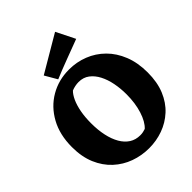

<svg xmlns="http://www.w3.org/2000/svg" viewBox="-257 -1045 1199 1199"><g transform="rotate(-45 343.0 -445.0)"><path d="M347.8 20Q281.5 20 221.2 -1.8Q161 -23.5 113.5 -67.1Q66 -110.8 38.5 -175.5Q11 -240.2 11 -326.2Q11 -435 55 -515Q99 -595 173.8 -638.5Q248.5 -682 340.5 -682Q407.8 -682 468.1 -658.2Q528.5 -634.5 575.1 -588.4Q621.8 -542.2 648.6 -475.1Q675.5 -408 675.5 -321.5Q675.5 -235.5 648.9 -171.2Q622.2 -107 576.1 -64.8Q530 -22.5 471.1 -1.2Q412.2 20 347.8 20ZM365.8 -76.5Q380 -76.5 391.1 -79Q402.2 -81.5 412.8 -85Q445.5 -115 465.5 -177.6Q485.5 -240.2 485.5 -318.8Q485.5 -370 476.2 -417.4Q467 -464.8 447.5 -502.4Q428 -540 398.5 -562.2Q369 -584.5 327.8 -584.5Q312.5 -584.5 296.4 -581.2Q280.2 -578 265.5 -572Q247.5 -554.8 232.6 -522.6Q217.8 -490.5 209.2 -445.6Q200.8 -400.8 200.8 -346.2Q200.8 -287.2 211.5 -237.8Q222.2 -188.2 243.2 -151.9Q264.2 -115.5 294.8 -96Q325.2 -76.5 365.8 -76.5ZM249.8 -686 202.8 -767 445.8 -910 507.8 -785.5Q444.8 -761.5 378.2 -736.8Q311.8 -712 249.8 -686Z"/></g></svg>

Font: Eczar
Style: Regular
Weight: 400
Designer: Vaibhav Singh
Foundry: Rosetta Type Foundry
Version: Version 2.000